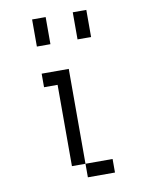

<svg xmlns="http://www.w3.org/2000/svg" viewBox="-84 -811 669 872"><g transform="rotate(-10 250.0 -375.0)"><path d="M375 0V-62.5H250V0ZM250 -62.5V-500H125V-437.5H187.5Q187.5 -437.5 187.5 -62.5ZM125 -750Q125 -750 125 -625H187.5Q187.5 -625 187.5 -750ZM312.5 -750Q312.5 -750 312.5 -625H375Q375 -625 375 -750Z"/></g></svg>

Font: UnifontExMono
Style: Regular
Weight: 500
Version: Version 15.0.06